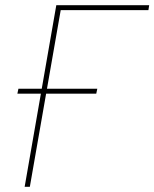

<svg xmlns="http://www.w3.org/2000/svg" viewBox="-20 -720 595 740"><path d="M197 -700H555L552 -681H214L95 0H75ZM51 -378H355L351 -359H47Z"/></svg>

Font: Fixel Italic Variable Display Thin
Style: Italic
Weight: 100
Italic angle: -10°
Designer: AlfaBravo + MacPaw
Foundry: Kyrylo Tkachov, Marchela Mozhyna, Serhii Makarenko, Maria Weinstein, Zakhar Kryvoshyya
Version: Version 1.210;Glyphs 3.2 (3217)